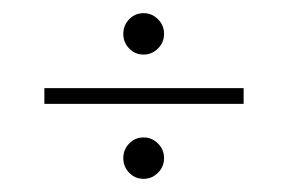

<svg xmlns="http://www.w3.org/2000/svg" viewBox="-20 -420 438 292"><path d="M198.5 -148Q185.5 -148 176.5 -157.2Q167.5 -166.5 167.5 -179.5Q167.5 -192.5 176.5 -201.8Q185.5 -211 198.5 -211Q211 -211 220.2 -201.8Q229.5 -192.5 229.5 -179.5Q229.5 -166.5 220.2 -157.2Q211 -148 198.5 -148ZM198.5 -337Q185.5 -337 176.5 -346.2Q167.5 -355.5 167.5 -368.5Q167.5 -381.5 176.5 -390.8Q185.5 -400 198.5 -400Q211 -400 220.2 -390.8Q229.5 -381.5 229.5 -368.5Q229.5 -355.5 220.2 -346.2Q211 -337 198.5 -337ZM47.5 -262V-286H350.5V-262Z"/></svg>

Font: Imbue 48pt
Style: Regular
Weight: 400
Designer: Tyler Finck
Foundry: Etcetera Type Company
Version: Version 1.102